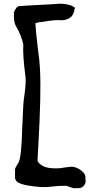

<svg xmlns="http://www.w3.org/2000/svg" viewBox="-20 -825 512 1046"><path d="M394 200Q387 204 362 194Q343 187 339 187Q298 187 267 191Q231 195 227 194Q202 196 141 187Q87 179 72 164Q65 157 62 147V97Q64 86 80 62Q97 37 101 -127Q102 -141 103 -167Q104 -193 105 -214Q106 -235 107 -253Q108 -274 114 -314Q122 -374 119 -406Q103 -526 107 -582Q97 -631 67 -683Q54 -702 56 -758Q61 -772 69.5 -782.5Q78 -793 89 -792L133 -795L266 -802L310 -805Q364 -803 388 -783Q382 -740 359 -727Q334 -712 305 -715Q284 -718 204 -705Q201 -705 196 -704.5Q191 -704 189 -703Q179 -701 173 -698V-696Q174 -665 185 -571Q196 -494 198 -443Q205 -317 189 -37L185 37V54Q206 84 249 90Q292 96 335 87Q346 85 372 83Q399 85 424.5 105.5Q450 126 445 150Q450 167 440 182.5Q430 198 412 200Z"/></svg>

Font: Excalifont
Style: Regular
Weight: 400
Designer: Your Own Font Foundry (Virgil); Ján Filípek / DizajnDesign (Excalifont, modifications)
Foundry: Your Own Font Foundry (Virgil); Ján Filípek / DizajnDesign (Excalifont, modifications)
Version: Version 1.000;Glyphs 3.2 (3227)